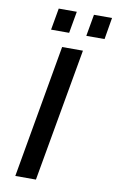

<svg xmlns="http://www.w3.org/2000/svg" viewBox="-101 -983 627 1036"><g transform="rotate(10 213.0 -465.0)"><path d="M60 0 188 -729H302L173 0ZM113 -811 134 -930H233L212 -811ZM306 -811 327 -930H426L406 -811Z"/></g></svg>

Font: Hubot Sans Medium
Style: Italic
Weight: 500
Italic angle: -10°
Designer: Deni Anggara
Foundry: GitHub
Version: Version 1.001; ttfautohint (v1.8.4.7-5d5b);gftools[0.9.31]